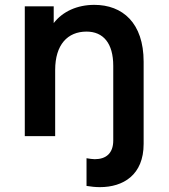

<svg xmlns="http://www.w3.org/2000/svg" viewBox="-20 -560 694 790"><path d="M368 -540C298 -540 238 -513 201 -465V-534H82V0H207V-272C207 -376 258 -430 336 -430C405 -430 446 -382 446 -289V18C446 71 416 95 370 95C360 95 348 93 336 91V205C354 208 373 210 391 210C487 210 571 160 571 32V-306C571 -466 484 -540 368 -540Z"/></svg>

Font: Chess Sans SemiBold
Style: Regular
Weight: 600
Designer: Wolf Bōese
Foundry: Wolf Bōese
Version: Version 7.223;Glyphs 3.3 (3306)